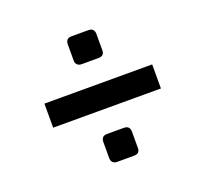

<svg xmlns="http://www.w3.org/2000/svg" viewBox="-97 -731 802 750"><g transform="rotate(-20 304.5 -356.0)"><path d="M245 -524V-592Q245 -604 251 -610.5Q257 -617 269 -617H339Q364 -617 364 -592V-524Q364 -501 339 -501H269Q258 -501 251.5 -507.5Q245 -514 245 -524ZM80 -406H528V-306H80ZM245 -118V-186Q245 -198 251 -204.5Q257 -211 269 -211H339Q364 -211 364 -186V-118Q364 -95 339 -95H269Q258 -95 251.5 -101.5Q245 -108 245 -118Z"/></g></svg>

Font: Exo SemiBold
Style: Regular
Weight: 600
Designer: Natanael Gama
Foundry: Natanael Gama
Version: Version 1.500